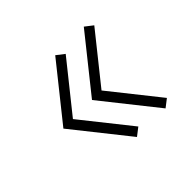

<svg xmlns="http://www.w3.org/2000/svg" viewBox="-110 -700 742 742"><g transform="rotate(-45 261.5 -328.5)"><path d="M261.5 -105.2 83.3 -329.2 261.5 -552.1 293.8 -527.1 135.4 -329.2 293.8 -130.2ZM417.7 -105.2 239.6 -329.2 417.7 -552.1 450 -527.1 291.7 -329.2 450 -130.2Z"/></g></svg>

Font: Manrope Thin
Style: Regular
Weight: 100
Width: 4
Designer: Michael Sharanda
Foundry: Michael Sharanda
Version: Version 2.000;PS 002.000;hotconv 1.0.88;makeotf.lib2.5.64775